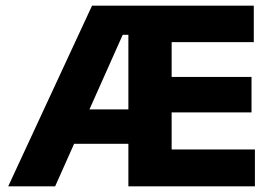

<svg xmlns="http://www.w3.org/2000/svg" viewBox="-20 -659 962 679"><path d="M9 0 305.5 -639H463.5L462.5 -536H414L175 0ZM172 -150.5V-272H459.5V-150.5ZM479.5 0V-130.5H881.5V0ZM434 0V-639H587V0ZM523.5 -261.5V-387H869.5V-261.5ZM479.5 -510V-639H877.5V-510Z"/></svg>

Font: Anek Latin
Style: Bold
Weight: 700
Designer: Yesha Goshar
Foundry: Ek Type
Version: Version 1.003